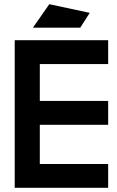

<svg xmlns="http://www.w3.org/2000/svg" viewBox="-20 -891 553 911"><path d="M49.8 0V-700.2H493.2V-586.9H168.9V-412.1H493.2V-298.8H168.9V-112.8H493.2V0ZM136.2 -759.8 213.9 -871.1 405.8 -830.1 360.8 -759.8Z"/></svg>

Font: Cakra Normal
Style: Regular
Weight: 400
Designer: Lucia Kollert, Vojtech Kollert
Foundry: OoM Type
Version: Version 1.000;Glyphs 3.1.1 (3148)